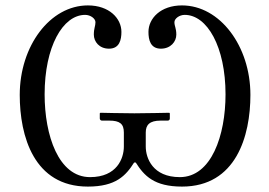

<svg xmlns="http://www.w3.org/2000/svg" viewBox="-20 -678 994 710"><path d="M438 -188V-136C438 -93 413 -23 313 -23C196 -23 145 -178 145 -329C145 -505 212 -623 295 -623C315 -623 333 -609 333 -596C333 -581 327 -574 327 -550C327 -524 347 -498 383 -498C422 -498 429 -531 429 -560C429 -610 384 -658 305 -658C165 -658 53 -508 53 -327C53 -175 105 12 305 12C408 12 445 -28 476 -77H482C513 -28 550 12 653 12C853 12 906 -175 906 -327C906 -508 793 -658 653 -658C574 -658 529 -610 529 -560C529 -531 536 -498 575 -498C611 -498 632 -524 632 -550C632 -574 625 -581 625 -596C625 -609 643 -623 663 -623C746 -623 814 -505 814 -329C814 -178 762 -23 645 -23C545 -23 519 -93 519 -136V-188C519 -216 533 -232 574 -232H600C605 -232 608 -235 608 -240V-259L606 -261C606 -261 513 -259 477 -259C438 -259 351 -261 351 -261L349 -259V-240C349 -235 353 -232 357 -232H384C423 -232 438 -220 438 -188Z"/></svg>

Font: Libertinus Math
Style: Regular
Weight: 400
Designer: Philipp H. Poll, Khaled Hosny
Foundry: Caleb Maclennan
Version: Version 7.050;RELEASE